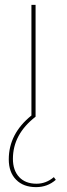

<svg xmlns="http://www.w3.org/2000/svg" viewBox="-20 -479 274 788"><path d="M201 248 209 259Q175 289 128 289Q76 289 46 258.5Q16 228 16 175Q16 70 109 -5V-459H126V0Q33 72 33 173Q33 220 58.5 247.5Q84 275 130 275Q169 275 201 248Z"/></svg>

Font: EauTestSC Thin
Style: Regular
Weight: 250
Designer: Christian Thalmann (Catharsis Fonts)
Version: Version 0.001;PS 000.001;hotconv 1.0.88;makeotf.lib2.5.64775